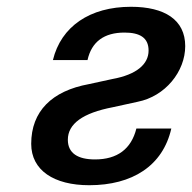

<svg xmlns="http://www.w3.org/2000/svg" viewBox="-20 -534 566 566"><path d="M72 -110C72 -32 139 12 243 12C370 12 460 -45 485 -155H382C367 -95 326 -64 260 -64C210 -64 180 -82 180 -122C180 -169 224 -201 313 -218L386 -234C467 -250 526 -323 526 -398C526 -476 465 -514 366 -514C245 -514 160 -456 136 -357H238C250 -411 287 -438 347 -438C392 -438 418 -423 418 -385C418 -345 383 -314 311 -301L242 -286C133 -266 72 -206 72 -110Z"/></svg>

Font: Perun Medium Italic
Style: Regular
Weight: 500
Italic angle: -12°
Foundry: Copyright (c) Stefan Peev, Context Ltd, 2016
Version: Version 1.026